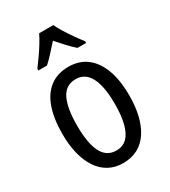

<svg xmlns="http://www.w3.org/2000/svg" viewBox="-190 -860 853 964"><g transform="rotate(-30 237.0 -378.0)"><path d="M431 -269Q431 -205 418.5 -154Q406 -103 381.5 -66Q357 -29 320.5 -9.5Q284 10 235 10Q190 10 154 -9.5Q118 -29 93.5 -65.5Q69 -102 56 -153.5Q43 -205 43 -269Q43 -358 65 -420Q87 -482 130.5 -514.5Q174 -547 238 -547Q298 -547 341 -515Q384 -483 407.5 -421.5Q431 -360 431 -269ZM128 -269Q128 -202 139.5 -155.5Q151 -109 175.5 -85.5Q200 -62 237 -62Q275 -62 299 -85.5Q323 -109 335 -155.5Q347 -202 347 -269Q347 -337 335 -382.5Q323 -428 299 -451.5Q275 -475 237 -475Q180 -475 154 -422.5Q128 -370 128 -269ZM277 -766Q287 -744 304 -717Q321 -690 339.5 -663.5Q358 -637 375 -616V-606H325Q303 -625 281 -649Q259 -673 236 -699Q213 -673 190 -648Q167 -623 148 -606H98V-616Q116 -640 134.5 -666.5Q153 -693 169 -719Q185 -745 195 -766Z"/></g></svg>

Font: Noto Sans Display Condensed
Style: Regular
Weight: 400
Width: 3
Designer: Monotype Design Team
Foundry: Monotype Imaging Inc.
Version: Version 2.003